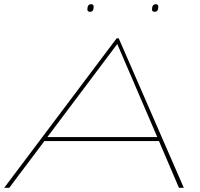

<svg xmlns="http://www.w3.org/2000/svg" viewBox="-50 -892 951 912"><path d="M-30 0 504 -710H514L823 0H800L705 -222H161L-6 0ZM175 -241H697L507 -683ZM685 -836Q672 -836 672 -847Q672 -872 690 -872Q702 -872 702 -860Q702 -836 685 -836ZM378 -836Q365 -836 365 -847Q365 -872 383 -872Q395 -872 395 -860Q395 -836 378 -836Z"/></svg>

Font: Georama ExtraExtended Thin
Style: Italic
Weight: 100
Width: 8
Italic angle: -9°
Designer: Jean-Baptiste Levee
Foundry: Production Type
Version: Version 1.000